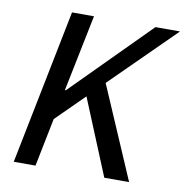

<svg xmlns="http://www.w3.org/2000/svg" viewBox="-75 -727 774 800"><g transform="rotate(10 311.5 -327.5)"><path d="M623 -655 355 -390 523 0H418L286 -321L168 -204L127 0H35L166 -655H259L193 -331H197L519 -655Z"/></g></svg>

Font: TypoPRO Source Code Pro
Style: Italic
Weight: 500
Italic angle: -11°
Monospace: yes
Designer: Paul D. Hunt, Teo Tuominen
Foundry: Adobe Systems Incorporated
Version: Version 1.030;PS 1.0;hotconv 1.0.84;makeotf.lib2.5.63406